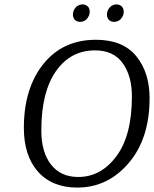

<svg xmlns="http://www.w3.org/2000/svg" viewBox="-20 -839 697 869"><path d="M326 -809Q339 -819 354 -819Q368 -819 378 -809Q386 -801 386 -786Q386 -766 370 -750Q357 -740 343 -740Q328 -740 318 -750Q310 -760 310 -773Q310 -793 326 -809ZM480 -809Q493 -819 507 -819Q522 -819 532 -809Q540 -799 540 -786Q540 -766 524 -750Q511 -740 496 -740Q482 -740 472 -750Q464 -760 464 -773Q464 -793 480 -809ZM657 -395Q657 -211 562 -100.5Q467 10 330 10Q216 10 152 -62Q88 -134 88 -260Q88 -439 176 -549Q264 -659 414 -659Q536 -659 596.5 -585Q657 -511 657 -395ZM577 -403Q577 -495 535.5 -553Q494 -611 410 -611Q299 -611 233 -516.5Q167 -422 167 -249Q167 -150 211 -94Q255 -38 334 -38Q437 -38 507 -132Q577 -226 577 -403Z"/></svg>

Font: Arsenal
Style: Italic
Weight: 400
Italic angle: -9.10001°
Designer: Andrij Shevchenko
Foundry: Stairsfor
Version: Version 2.001;PS 002.001;hotconv 1.0.88;makeotf.lib2.5.64775